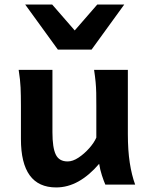

<svg xmlns="http://www.w3.org/2000/svg" viewBox="-20 -801 648 833"><path d="M566.4 0H437Q430.2 -15.6 422.1 -40.3Q414.1 -64.9 410.2 -90.3Q367.2 -40 320.6 -13.9Q273.9 12.2 223.6 12.2Q70.8 12.2 70.8 -197.8Q70.8 -201.2 70.8 -222.2Q70.8 -243.2 70.8 -269.8Q70.8 -296.4 70.8 -317.4Q70.8 -338.4 70.8 -341.8Q70.8 -388.2 69.3 -421.1Q67.9 -454.1 61 -498H207.5V-227.1Q207.5 -160.6 221.9 -130.6Q236.3 -100.6 273.4 -100.6Q295.9 -100.6 320.8 -117.2Q345.7 -133.8 366.9 -157.7Q388.2 -181.6 397.9 -204.1V-341.8Q397.9 -374 397.5 -397.9Q397 -421.9 394.8 -445.1Q392.6 -468.3 388.2 -498H534.7V-219.7Q534.7 -148.9 543 -95Q551.3 -41 566.4 0ZM401.9 -781.2H519L377.4 -585.9H231L89.4 -781.2H206.5L304.2 -668.9Z"/></svg>

Font: Andika
Style: Bold
Weight: 700
Designer: Victor Gaultney, Annie Olsen, Julie Remington, Don Collingsworth, Eric Hays, Becca Hirsbrunner
Foundry: SIL International
Version: Version 6.101